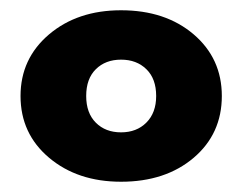

<svg xmlns="http://www.w3.org/2000/svg" viewBox="-20 -771 472 374"><path d="M215.8 -417Q130.9 -417 75.4 -463.9Q20 -510.7 20 -584Q20 -656.7 75.4 -703.9Q130.9 -751 215.8 -751Q302.2 -751 357.2 -704.1Q412.1 -657.2 412.1 -584Q412.1 -510.3 357.2 -463.6Q302.2 -417 215.8 -417ZM284.2 -584Q284.2 -617.7 265.1 -636.2Q246.1 -654.8 215.8 -654.8Q185.5 -654.8 166.7 -636.2Q147.9 -617.7 147.9 -584Q147.9 -550.8 166.7 -532Q185.5 -513.2 215.8 -513.2Q246.1 -513.2 265.1 -532.2Q284.2 -551.3 284.2 -584Z"/></svg>

Font: Montserrat ExtraBold
Style: Regular
Weight: 800
Designer: Julieta Ulanovsky
Foundry: Julieta Ulanovsky
Version: Version 9.000